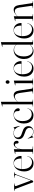

<svg xmlns="http://www.w3.org/2000/svg" viewBox="1760 -2538 780 4356"><g transform="rotate(-90 2150.0 -360.0)"><path d="M219.5 2H199.5Q193.5 2 191 -4L46 -389Q42 -400 36 -408.5Q30 -417 20 -419L-1.5 -423Q-8.5 -424.5 -8.5 -427Q-8.5 -429.5 -6 -429.5H167.5Q171 -429.5 171 -427Q171 -424.5 166.5 -424L142 -419Q114 -413.5 108.8 -404.5Q103.5 -395.5 110 -378.5L232.5 -47L354.5 -374Q362 -393 356 -403.8Q350 -414.5 322.5 -419L294 -424Q289.5 -424.5 289.5 -427Q289.5 -429.5 293 -429.5H426Q429 -429.5 429 -427Q429 -424.5 422 -423L402 -419.5Q381.5 -415 369.5 -381L227 -4Q224.5 2 219.5 2Z M790 -269Q790 -261.5 781.5 -261.5H492.5Q492 -250 492 -238Q492 -135.5 536.8 -79.8Q581.5 -24 652.5 -24Q700 -24 736.5 -53.8Q773 -83.5 782 -134.5Q782.5 -138 784 -138Q787 -138 786.5 -133.5Q778 -71.5 732.2 -30.8Q686.5 10 622.5 10Q539 10 488.8 -47.2Q438.5 -104.5 438.5 -203.5Q438.5 -270.5 462.8 -324.2Q487 -378 530.2 -409.2Q573.5 -440.5 631.5 -440.5Q703.5 -440.5 746.8 -392.2Q790 -344 790 -269ZM624.5 -435Q566 -435 532.2 -389.8Q498.5 -344.5 493 -267H723.5Q731 -267 731 -275Q731 -352 701.8 -393.5Q672.5 -435 624.5 -435Z M942.5 -430V-287Q953.5 -363 988.8 -401.2Q1024 -439.5 1063 -439.5Q1096.5 -439.5 1115 -420Q1133.5 -400.5 1133.5 -370Q1133.5 -349.5 1124.2 -339Q1115 -328.5 1101 -328.5Q1073 -328.5 1072 -361V-374Q1072 -411.5 1037 -411.5Q1014.5 -411.5 992.8 -390.8Q971 -370 956.8 -329Q942.5 -288 942.5 -228V-24Q942.5 -13.5 954.5 -11.5L1004.5 -5.5Q1008.5 -5 1008.5 -2.5Q1008.5 0 1005 0H835Q831 0 831 -3Q831 -5.5 836.5 -6L872.5 -10.5Q884.5 -12.5 884.5 -22V-397.5Q884.5 -402.5 880 -402.5H834Q831.5 -402.5 831.5 -405Q831.5 -407 835 -408.5L932 -434Q936.5 -435 938.5 -435Q942.5 -435 942.5 -430Z M1335 3Q1377 3 1402.5 -19.8Q1428 -42.5 1428 -79Q1428 -116 1402.2 -141.2Q1376.5 -166.5 1309.5 -187Q1232 -212 1201.2 -244.5Q1170.5 -277 1170.5 -326Q1170.5 -380.5 1208 -411.2Q1245.5 -442 1307.5 -442Q1351.5 -442 1372.8 -430Q1394 -418 1398 -418Q1401.5 -418 1409.8 -424Q1418 -430 1425.8 -436Q1433.5 -442 1435.5 -442Q1438 -442 1439.5 -438L1471.5 -309Q1473 -303 1470.5 -301.5Q1467 -300 1465 -304Q1435.5 -376 1398 -406.2Q1360.5 -436.5 1309 -436.5Q1262.5 -436.5 1235.2 -413Q1208 -389.5 1208 -350.5Q1208 -315.5 1233 -290.5Q1258 -265.5 1330.5 -244.5Q1402 -223.5 1434 -189.8Q1466 -156 1466 -106Q1466 -54 1430.2 -22.5Q1394.5 9 1337.5 9Q1310.5 9 1290.8 0.5Q1271 -8 1259 -16.5Q1247 -25 1244 -25Q1242.5 -25 1236.8 -17Q1231 -9 1225 -1Q1219 7 1216.5 7Q1212 7 1211 2L1184.5 -114Q1183 -121 1185.5 -122.5Q1188 -123.5 1189.5 -121Q1220.5 -51 1259.5 -24Q1298.5 3 1335 3Z M1871.5 -337Q1871.5 -321 1862.8 -311.2Q1854 -301.5 1840 -301.5Q1825 -301.5 1816 -311.2Q1807 -321 1807 -339V-362Q1807 -394.5 1783.8 -414.8Q1760.5 -435 1719.5 -435Q1656.5 -435 1618.8 -380.2Q1581 -325.5 1581 -238.5Q1581 -137 1626.5 -83.5Q1672 -30 1738.5 -30Q1785 -30 1820 -55.2Q1855 -80.5 1870 -132Q1871 -134.5 1872.5 -134Q1875 -134 1874 -131Q1857.5 -62.5 1813.8 -26.8Q1770 9 1709.5 9Q1658 9 1616.2 -16.2Q1574.5 -41.5 1550 -90.2Q1525.5 -139 1525.5 -209.5Q1525.5 -273 1550.8 -325.5Q1576 -378 1621.2 -409.2Q1666.5 -440.5 1726.5 -440.5Q1794 -440.5 1832.8 -410.2Q1871.5 -380 1871.5 -337Z M2019 -725V-357L2027 -365Q2073.5 -407.5 2104.5 -423.5Q2135.5 -439.5 2166.5 -439.5Q2213 -439.5 2239.2 -407.5Q2265.5 -375.5 2275 -310L2316 -29Q2318.5 -11 2334.5 -9L2364 -5Q2367.5 -4.5 2367.5 -2.5Q2367.5 0 2364 0H2203.5Q2199.5 0 2199.5 -2.5Q2199.5 -5 2204.5 -5.5L2242 -10.5Q2260 -13 2257.5 -29L2218 -305Q2209.5 -361.5 2189.8 -387.5Q2170 -413.5 2132.5 -413.5Q2086 -413.5 2030 -361.5L2019 -351.5V-23Q2019 -12.5 2031 -10.5L2066.5 -5.5Q2071 -5.5 2071 -2.5Q2071 0 2067.5 0H1910Q1907 0 1907 -2.5Q1907 -5 1914 -6.5L1949 -10.5Q1961 -12.5 1961 -22.5V-690Q1961 -695 1956 -695H1910.5Q1908 -695 1908 -697.5Q1908 -700 1911 -701L2008.5 -728Q2012.5 -729.5 2015 -729.5Q2019 -729.5 2019 -725Z M2467 -533.5Q2449.5 -533.5 2438.8 -546.2Q2428 -559 2428 -577.5Q2428 -596.5 2439.2 -609.2Q2450.5 -622 2467 -622Q2484.5 -622 2495.8 -609Q2507 -596 2507 -577.5Q2507 -559 2495.8 -546.2Q2484.5 -533.5 2467 -533.5ZM2499 -431.5V-23Q2499 -12.5 2511 -10.5L2546.5 -5.5Q2551 -5.5 2551 -2.5Q2551 0 2547.5 0H2390Q2387 0 2387 -2.5Q2387 -4 2391 -5L2429 -10.5Q2441 -12.5 2441 -22.5V-397Q2441 -401.5 2436 -401.5H2390.5Q2388 -401.5 2388 -404Q2388 -406 2391 -407.5L2488.5 -434.5Q2492.5 -436 2495 -436Q2499 -436 2499 -431.5Z M2941.5 -269Q2941.5 -261.5 2933 -261.5H2644Q2643.5 -250 2643.5 -238Q2643.5 -135.5 2688.2 -79.8Q2733 -24 2804 -24Q2851.5 -24 2888 -53.8Q2924.5 -83.5 2933.5 -134.5Q2934 -138 2935.5 -138Q2938.5 -138 2938 -133.5Q2929.5 -71.5 2883.8 -30.8Q2838 10 2774 10Q2690.5 10 2640.2 -47.2Q2590 -104.5 2590 -203.5Q2590 -270.5 2614.2 -324.2Q2638.5 -378 2681.8 -409.2Q2725 -440.5 2783 -440.5Q2855 -440.5 2898.2 -392.2Q2941.5 -344 2941.5 -269ZM2776 -435Q2717.5 -435 2683.8 -389.8Q2650 -344.5 2644.5 -267H2875Q2882.5 -267 2882.5 -275Q2882.5 -352 2853.2 -393.5Q2824 -435 2776 -435Z M2989.5 -205Q2989.5 -279 3017.5 -331.5Q3045.5 -384 3091 -411.8Q3136.5 -439.5 3189 -439.5Q3229 -439.5 3260.5 -424.8Q3292 -410 3314.5 -385.5V-690Q3314.5 -695 3309.5 -695H3264Q3261.5 -695 3261.5 -697.5Q3261.5 -700 3264.5 -701L3362 -728Q3366 -729.5 3368.5 -729.5Q3372.5 -729.5 3372.5 -725V-23Q3372.5 -12.5 3384.5 -10.5L3420 -5.5Q3424.5 -5.5 3424.5 -2.5Q3424.5 0 3421 0H3329Q3314.5 0 3314.5 -18V-64Q3274 -21.5 3240.2 -5.8Q3206.5 10 3168.5 10Q3118.5 10 3077.8 -16.5Q3037 -43 3013.2 -91.5Q2989.5 -140 2989.5 -205ZM3048 -212Q3048 -114.5 3087.8 -61Q3127.5 -7.5 3189 -7.5Q3216.5 -7.5 3249.5 -21.8Q3282.5 -36 3314.5 -71V-378Q3294 -402 3264.2 -416.5Q3234.5 -431 3197.5 -431Q3157 -431 3123 -406.2Q3089 -381.5 3068.5 -332.8Q3048 -284 3048 -212Z M3806 -269Q3806 -261.5 3797.5 -261.5H3508.5Q3508 -250 3508 -238Q3508 -135.5 3552.8 -79.8Q3597.5 -24 3668.5 -24Q3716 -24 3752.5 -53.8Q3789 -83.5 3798 -134.5Q3798.5 -138 3800 -138Q3803 -138 3802.5 -133.5Q3794 -71.5 3748.2 -30.8Q3702.5 10 3638.5 10Q3555 10 3504.8 -47.2Q3454.5 -104.5 3454.5 -203.5Q3454.5 -270.5 3478.8 -324.2Q3503 -378 3546.2 -409.2Q3589.5 -440.5 3647.5 -440.5Q3719.5 -440.5 3762.8 -392.2Q3806 -344 3806 -269ZM3640.5 -435Q3582 -435 3548.2 -389.8Q3514.5 -344.5 3509 -267H3739.5Q3747 -267 3747 -275Q3747 -352 3717.8 -393.5Q3688.5 -435 3640.5 -435Z M3958.5 -431.5V-357L3966.5 -365Q4013 -407.5 4044 -423.5Q4075 -439.5 4106 -439.5Q4152.5 -439.5 4178.8 -407.5Q4205 -375.5 4214.5 -310L4255.5 -29Q4258 -11 4274 -9L4303.5 -5Q4307 -4.5 4307 -2.5Q4307 0 4303.5 0H4143Q4139 0 4139 -2.5Q4139 -5 4144 -5.5L4181.5 -10.5Q4199.5 -13 4197 -29L4157.5 -305Q4149 -361.5 4129.2 -387.5Q4109.5 -413.5 4072 -413.5Q4025.5 -413.5 3969.5 -361.5L3958.5 -351.5V-23Q3958.5 -12.5 3970.5 -10.5L4006 -5.5Q4010.5 -5.5 4010.5 -2.5Q4010.5 0 4007 0H3849.5Q3846.5 0 3846.5 -2.5Q3846.5 -4 3850.5 -5L3888.5 -10.5Q3900.5 -12.5 3900.5 -22.5V-397Q3900.5 -401.5 3895.5 -401.5H3850Q3847.5 -401.5 3847.5 -404Q3847.5 -406 3850.5 -407.5L3948 -434.5Q3952 -436 3954.5 -436Q3958.5 -436 3958.5 -431.5Z"/></g></svg>

Font: Fraunces 144pt Light
Style: Regular
Weight: 300
Version: Version 1.000;[b76b70a41]